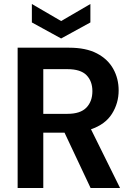

<svg xmlns="http://www.w3.org/2000/svg" viewBox="-20 -938 663 958"><path d="M68 0V-700H325Q409 -700 463.5 -671.5Q518 -643 545 -594.5Q572 -546 572 -487Q572 -423 538.5 -370Q505 -317 434 -293L579 0H432L302 -276H196V0ZM196 -370H317Q381 -370 411 -401Q441 -432 441 -483Q441 -533 411.5 -563Q382 -593 316 -593H196ZM285 -746 139 -826V-918L285 -833L431 -918V-826Z"/></svg>

Font: DeepMind Sans
Style: Bold
Weight: 700
Designer: Jonny Pinhorn / Modifications: Colophon Foundry
Foundry: Colophon Foundry
Version: Version 1.002; ttfautohint (v1.8.2)